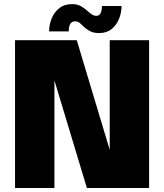

<svg xmlns="http://www.w3.org/2000/svg" viewBox="-20 -938 819 958"><path d="M251.5 0H55V-737.5H363L527.5 -190V-737.5H724V0H413.5L251.5 -537ZM586.5 -908Q586.5 -875.5 574.2 -844.5Q562 -813.5 537.2 -793.2Q512.5 -773 474.5 -773Q445 -773 426 -784.2Q407 -795.5 397 -805.5Q386 -817 376.8 -824.2Q367.5 -831.5 354.5 -831.5Q323 -831.5 323 -781.5H225Q225 -814 237.5 -845.2Q250 -876.5 275.5 -897Q301 -917.5 340.5 -917.5Q366.5 -917.5 385.8 -906Q405 -894.5 416 -884Q427 -873.5 438 -866.2Q449 -859 460.5 -859Q488.5 -859 488.5 -908Z"/></svg>

Font: Epilogue Black
Style: Regular
Weight: 900
Designer: Tyler Finck
Foundry: Etcetera Type Co
Version: Version 2.111; ttfautohint (v1.8.3)